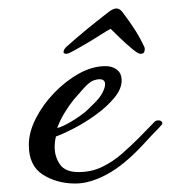

<svg xmlns="http://www.w3.org/2000/svg" viewBox="-20 -426 403 453"><path d="M158 7Q114 7 81 -14Q48 -35 48 -84Q48 -114 64.5 -146.5Q81 -179 108 -207Q135 -235 166.5 -252.5Q198 -270 229 -270Q245 -270 256 -261.5Q267 -253 267 -236Q267 -216 249.5 -195Q232 -174 206.5 -155.5Q181 -137 155 -123.5Q129 -110 112 -104Q109 -92 109 -79Q109 -56 121.5 -38Q134 -20 165 -20Q196 -20 221.5 -32.5Q247 -45 268 -63.5Q289 -82 306 -99Q320 -113 329 -122.5Q338 -132 345 -139Q348 -142 354 -142Q359 -142 362 -138.5Q365 -135 360 -130Q356 -125 346.5 -115.5Q337 -106 328.5 -96.5Q320 -87 316 -83Q272 -36 232 -14.5Q192 7 158 7ZM115 -124Q125 -126 143.5 -136.5Q162 -147 180 -161Q188 -168 202 -182Q216 -196 221 -206Q228 -219 228 -227Q228 -239 215 -239Q208 -239 200 -236Q190 -232 176 -216Q162 -200 154 -191Q142 -176 131.5 -158.5Q121 -141 115 -124ZM137 -299Q127 -299 131 -308Q133 -312 136 -315Q162 -338 182 -354.5Q202 -371 234 -396Q246 -406 255 -406Q263 -406 270 -396Q286 -375 298.5 -355.5Q311 -336 321 -314Q321 -312 321.5 -310.5Q322 -309 321 -307Q321 -299 311 -299Q306 -299 291.5 -311Q277 -323 262 -337.5Q247 -352 241 -358Q233 -354 217.5 -344Q202 -334 185 -324Q168 -314 154.5 -306.5Q141 -299 137 -299Z"/></svg>

Font: Corinthia
Style: Bold
Weight: 700
Designer: Robert E. Leuschke
Foundry: Robert E. Leuschke
Version: Version 1.013; ttfautohint (v1.8.3)